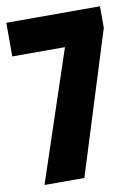

<svg xmlns="http://www.w3.org/2000/svg" viewBox="-84 -797 624 854"><g transform="rotate(-10 228.0 -370.0)"><path d="M47 0 243 -588H5V-740H428V-642.5L227 0Z"/></g></svg>

Font: Encode Sans Condensed Condensed ExtraBold
Style: Regular
Weight: 800
Width: 3
Designer: Multiple Designers
Foundry: Impallari Type
Version: Version 3.000; ttfautohint (v1.8.3) -l 8 -r 50 -G 200 -x 14 